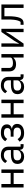

<svg xmlns="http://www.w3.org/2000/svg" viewBox="1922 -2490 580 4465"><g transform="rotate(-90 2212.5 -258.0)"><path d="M85 0V-516H165V-301H423V-516H503V0H423V-231H165V0Z M1093 0H1048Q1016 0 996 -13.5Q976 -27 967 -51Q958 -75 958 -106V-113L989 -84H954Q938 -37 898.5 -12.5Q859 12 805 12Q723 12 677.5 -30Q632 -72 632 -144Q632 -193 656 -226.5Q680 -260 728.5 -277.5Q777 -295 852 -295H954V-346Q954 -401 924 -430Q894 -459 832 -459Q786 -459 754 -438Q722 -417 701 -382L653 -427Q674 -468 720 -498Q766 -528 836 -528Q929 -528 981.5 -482Q1034 -436 1034 -354V-70H1093ZM954 -235H848Q780 -235 748 -215Q716 -195 716 -157V-136Q716 -98 744 -77Q772 -56 818 -56Q858 -56 888.5 -68.5Q919 -81 936.5 -102.5Q954 -124 954 -150Z M1353 12Q1274 12 1227 -15.5Q1180 -43 1150 -92L1210 -140Q1230 -103 1265.5 -81Q1301 -59 1353 -59Q1415 -59 1446 -82Q1477 -105 1477 -141V-153Q1477 -192 1450.5 -212.5Q1424 -233 1376 -233H1266V-300H1366Q1414 -300 1440 -319Q1466 -338 1466 -373V-385Q1466 -418 1439.5 -437.5Q1413 -457 1351 -457Q1301 -457 1267.5 -436.5Q1234 -416 1214 -381L1161 -426Q1185 -471 1232 -499.5Q1279 -528 1355 -528Q1456 -528 1504 -491Q1552 -454 1552 -389Q1552 -341 1526.5 -313Q1501 -285 1453 -274V-270Q1508 -263 1535.5 -231Q1563 -199 1563 -150Q1563 -76 1506 -32Q1449 12 1353 12Z M1708 0V-516H1788V-301H2046V-516H2126V0H2046V-231H1788V0Z M2716 0H2671Q2639 0 2619 -13.5Q2599 -27 2590 -51Q2581 -75 2581 -106V-113L2612 -84H2577Q2561 -37 2521.5 -12.5Q2482 12 2428 12Q2346 12 2300.5 -30Q2255 -72 2255 -144Q2255 -193 2279 -226.5Q2303 -260 2351.5 -277.5Q2400 -295 2475 -295H2577V-346Q2577 -401 2547 -430Q2517 -459 2455 -459Q2409 -459 2377 -438Q2345 -417 2324 -382L2276 -427Q2297 -468 2343 -498Q2389 -528 2459 -528Q2552 -528 2604.5 -482Q2657 -436 2657 -354V-70H2716ZM2577 -235H2471Q2403 -235 2371 -215Q2339 -195 2339 -157V-136Q2339 -98 2367 -77Q2395 -56 2441 -56Q2481 -56 2511.5 -68.5Q2542 -81 2559.5 -102.5Q2577 -124 2577 -150Z M3107 0V-237H3102Q3078 -210 3043 -192.5Q3008 -175 2951 -175Q2872 -175 2828 -215Q2784 -255 2784 -334V-516H2864V-341Q2864 -294 2891.5 -270.5Q2919 -247 2975 -247Q3032 -247 3069.5 -263Q3107 -279 3107 -310V-516H3187V0Z M3357 0V-516H3435V-230L3427 -106H3431L3495 -216L3701 -516H3775V0H3697V-286L3705 -410H3701L3637 -300L3431 0Z M3868 0V-70H3936Q3953 -94 3965.5 -131Q3978 -168 3984.5 -225.5Q3991 -283 3991 -369V-516H4340V0H4260V-446H4067V-367Q4067 -267 4057.5 -200Q4048 -133 4032 -93.5Q4016 -54 3996 -34Q3977 -15 3954 -7.5Q3931 0 3899 0Z"/></g></svg>

Font: IBM Plex Sans Var
Style: Regular
Weight: 400
Designer: Mike Abbink, Paul van der Laan, Pieter van Rosmalen
Foundry: Bold Monday
Version: Version 3.000